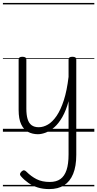

<svg xmlns="http://www.w3.org/2000/svg" viewBox="-20 -905 668 1319"><path d="M240 17Q204 17 173.5 1.5Q143 -14 125.5 -51Q108 -88 108 -150V-496Q108 -506 114.5 -510.5Q121 -515 134 -515Q147 -515 154 -510.5Q161 -506 161 -496V-159Q161 -116 169.5 -87.5Q178 -59 197 -45Q216 -31 246 -31Q278 -31 309.5 -49.5Q341 -68 369 -109Q397 -150 418.5 -216.5Q440 -283 451 -377V-496Q451 -506 457.5 -510.5Q464 -515 478 -515Q491 -515 497.5 -510.5Q504 -506 504 -496V159Q504 237 482.5 289.5Q461 342 420 368Q379 394 318 394Q275 394 239.5 383Q204 372 175.5 352Q147 332 125 307Q117 299 117.5 291Q118 283 128 273Q138 264 145.5 265Q153 266 161 274Q194 307 231.5 326Q269 345 322 345Q367 345 395 325Q423 305 437 263.5Q451 222 451 156V-210Q434 -146 408.5 -101.5Q383 -57 354 -31.5Q325 -6 295.5 5.5Q266 17 240 17ZM0 365H628V375H0ZM0 -20H628V0H0ZM0 -505H628V-500H0ZM0 -885H628V-875H0Z"/></svg>

Font: Playwrite GB S Guides
Style: Regular
Weight: 400
Designer: Veronika Burian, José Scaglione
Foundry: TypeTogether
Version: Version 1.003